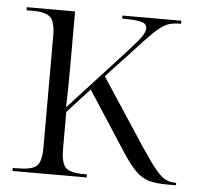

<svg xmlns="http://www.w3.org/2000/svg" viewBox="-44 -581 644 626"><g transform="rotate(5 278.0 -268.0)"><path d="M19 0V-10H33Q82 -10 97.5 -24.5Q113 -39 113 -86V-450Q113 -496 97.5 -511Q82 -526 38 -526H19V-536H177V-359Q177 -325 176.5 -291Q176 -257 175 -222L330 -391Q368 -432 390.5 -458.5Q413 -485 413 -501Q413 -516 395 -521Q377 -526 332 -526V-536H525V-526Q502 -526 486 -521.5Q470 -517 448.5 -498.5Q427 -480 388 -437L292 -334L437 -113Q467 -68 485.5 -45.5Q504 -23 518.5 -15.5Q533 -8 550 -8H554V0H523Q487 0 464 -7Q441 -14 421.5 -33.5Q402 -53 377 -91L250 -287L177 -207V-88Q177 -40 192 -25Q207 -10 254 -10H262V0Z"/></g></svg>

Font: Noto Serif Display Light
Style: Regular
Weight: 300
Designer: Monotype Design Team
Foundry: Monotype Imaging Inc.
Version: Version 2.009